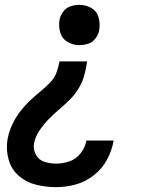

<svg xmlns="http://www.w3.org/2000/svg" viewBox="-20 -558 616 791"><path d="M307 -372Q325 -372 343.5 -378Q362 -384 374 -400.5Q386 -417 389 -435Q393 -462 386 -487Q379 -512 356.5 -525Q334 -538 307 -538Q289 -538 270.5 -532Q252 -526 240 -509.5Q228 -493 225 -475Q221 -448 228.5 -423Q236 -398 258.5 -385Q281 -372 307 -372ZM212 213Q252 213 292 202Q332 191 366.5 164Q401 137 421 99.5Q441 62 448 22V21H336Q331 49 312.5 73Q294 97 267 106.5Q240 116 212 116Q187 116 164 109Q141 102 128.5 80.5Q116 59 120 34Q125 6 142 -19.5Q159 -45 180 -66.5Q201 -88 224 -107.5Q247 -127 268.5 -148.5Q290 -170 305 -195.5Q320 -221 327.5 -249Q335 -277 339 -305H225Q221 -281 212.5 -258.5Q204 -236 186 -217.5Q168 -199 148.5 -183Q129 -167 110.5 -150Q92 -133 75.5 -114Q59 -95 46 -74Q33 -53 24 -30Q15 -7 11 16Q4 59 15.5 99.5Q27 140 57.5 166.5Q88 193 128.5 203Q169 213 212 213Z"/></svg>

Font: Iosevka Sparkle SmBdObl
Style: Regular
Weight: 600
Italic angle: -9°
Designer: Belleve Invis
Foundry: Belleve Invis
Version: Version 4.5.0; ttfautohint (v1.8.3)